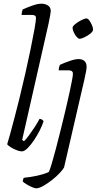

<svg xmlns="http://www.w3.org/2000/svg" viewBox="-20 -820 527 1040"><path d="M98 0Q87 0 69 -7Q51 -14 36.5 -23.5Q22 -33 19 -39Q25 -58 36 -98Q47 -138 60 -188Q73 -238 85 -286Q101 -351 117 -421.5Q133 -492 146 -555Q159 -618 167 -663.5Q175 -709 175 -723Q175 -739 154 -739H97Q97 -746 99 -755Q101 -764 103 -769Q128 -780 156 -790Q184 -800 205 -800Q224 -800 239.5 -790.5Q255 -781 255 -759Q255 -756 251.5 -735.5Q248 -715 243 -692L100 -62L110 -55Q120 -64 135.5 -85Q151 -106 167.5 -131Q184 -156 194 -176Q202 -176 207.5 -172Q213 -168 216 -164Q210 -143 196 -115Q182 -87 164.5 -61Q147 -35 129.5 -17.5Q112 0 98 0ZM176 200Q168 200 153 193.5Q138 187 123.5 178Q109 169 103 163Q104 149 110 143Q148 139 182.5 131.5Q217 124 244 112Q249 104 259.5 69Q270 34 282.5 -13.5Q295 -61 307 -109.5Q319 -158 328 -195Q334 -220 342 -254.5Q350 -289 357.5 -323.5Q365 -358 370 -384.5Q375 -411 375 -421Q375 -439 351 -439H298Q298 -446 300 -455Q302 -464 305 -469Q329 -480 358 -490Q387 -500 406 -500Q425 -500 437 -490Q449 -480 449 -458Q449 -450 446.5 -435Q444 -420 437 -389L327 87Q322 97 304.5 116Q287 135 263 154Q239 173 215.5 186.5Q192 200 176 200ZM411 -610Q404 -610 395 -620.5Q386 -631 379.5 -645Q373 -659 373 -669Q373 -678 388 -690Q403 -702 421 -711Q439 -720 448 -720Q456 -720 464 -709Q472 -698 478 -684Q484 -670 484 -660Q484 -650 470 -638.5Q456 -627 438.5 -618.5Q421 -610 411 -610Z"/></svg>

Font: Texturina 72pt 72pt Light
Style: Italic
Weight: 300
Italic angle: -11°
Designer: Guillermo Torres Carreño
Foundry: Omnibus-Type
Version: Version 1.002; ttfautohint (v1.8.3)